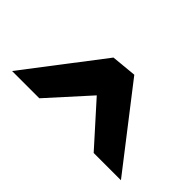

<svg xmlns="http://www.w3.org/2000/svg" viewBox="-49 -970 747 747"><g transform="rotate(45 325.0 -596.5)"><path d="M625 -433H475L325 -600L175 -434H25L267 -750L371.5 -760Z"/></g></svg>

Font: B612 Mono
Style: Bold
Weight: 700
Version: Version 1.005